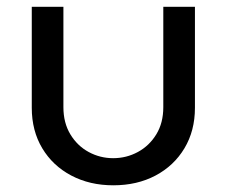

<svg xmlns="http://www.w3.org/2000/svg" viewBox="-20 -530 664 562"><path d="M311.6 12.4Q242.8 12.4 188.6 -16.2Q134.4 -44.8 103.7 -96Q73 -147.2 73 -214.6V-510H165.6V-216.2Q165.6 -170.4 186 -136.7Q206.4 -103 239.7 -85Q273 -67 311.2 -67Q350.2 -67 383.7 -85.2Q417.2 -103.4 437.6 -136.9Q458 -170.4 458 -216.2V-510H550.6V-214.6Q550.6 -147.2 519.9 -96Q489.2 -44.8 435.3 -16.2Q381.4 12.4 311.6 12.4Z"/></svg>

Font: MuseoModerno Thin
Style: Regular
Weight: 100
Designer: Pablo Cosgaya, Héctor Gatti, Marcela Romero, and the Authors of The MuseoModerno Project.
Foundry: Omnibus-Type Team
Version: Version 1.003